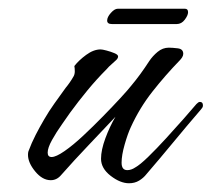

<svg xmlns="http://www.w3.org/2000/svg" viewBox="-20 -412 484 439"><path d="M275 7Q255 7 233 -10Q211 -27 211 -49Q211 -69 221 -96Q231 -123 244 -145Q213 -112 181.5 -79Q150 -46 120 -12Q110 0 96 0Q77 0 60.5 -20Q44 -40 44 -58Q44 -63 45 -66Q52 -85 61.5 -103.5Q71 -122 81 -139Q92 -158 104.5 -175.5Q117 -193 130 -211Q135 -217 139.5 -223.5Q144 -230 148 -237Q151 -242 151 -249Q151 -256 150 -261Q160 -274 177 -286.5Q194 -299 210 -299Q214 -299 223.5 -296.5Q233 -294 241.5 -290.5Q250 -287 250 -283Q250 -279 246 -275Q241 -270 235 -265Q229 -260 224 -254Q201 -231 180 -205.5Q159 -180 140 -154Q134 -145 121.5 -127.5Q109 -110 99 -92Q89 -74 89 -63Q89 -53 98 -53Q108 -53 127.5 -66.5Q147 -80 170 -101.5Q193 -123 215.5 -146Q238 -169 255.5 -188Q273 -207 280 -216Q301 -241 321 -272Q329 -284 340.5 -293.5Q352 -303 366 -303Q374 -303 386.5 -301.5Q399 -300 399 -289Q399 -285 396.5 -281Q394 -277 391 -274Q358 -240 328.5 -202.5Q299 -165 279 -121Q272 -106 265 -81.5Q258 -57 258 -40Q258 -23 271 -23Q280 -23 289 -29Q300 -35 319 -53.5Q338 -72 359.5 -95.5Q381 -119 400 -140.5Q419 -162 429 -174Q431 -176 433 -177.5Q435 -179 437 -179Q444 -179 444 -171Q444 -167 442 -165Q440 -163 438 -160Q407 -124 376.5 -87Q346 -50 315 -14Q308 -5 298 1Q288 7 275 7ZM236 -357Q225 -357 225 -365Q225 -373 233.5 -382.5Q242 -392 249 -392H403Q410 -392 410 -384Q410 -377 402.5 -367Q395 -357 384 -357Z"/></svg>

Font: Hurricane
Style: Regular
Weight: 400
Designer: Robert E. Leuschke
Foundry: Robert E. Leuschke
Version: Version 1.010; ttfautohint (v1.8.3)